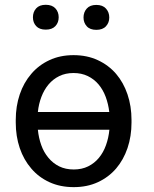

<svg xmlns="http://www.w3.org/2000/svg" viewBox="-20 -767 640 797"><path d="M45.4 -269V-258.3Q45.4 -201.2 62 -152.3Q78.6 -103.5 109.9 -67.4Q140.6 -31.2 185.3 -10.7Q230 9.8 286.1 9.8Q341.8 9.8 386.2 -10.7Q430.7 -31.2 461.9 -67.4Q492.7 -103.5 509.3 -152.3Q525.9 -201.2 525.9 -258.3V-269Q525.9 -326.2 509.3 -375.2Q492.7 -424.3 461.9 -460.4Q430.7 -496.6 386 -517.3Q341.3 -538.1 285.2 -538.1Q229.5 -538.1 185.1 -517.3Q140.6 -496.6 109.9 -460.4Q78.6 -424.3 62 -375.2Q45.4 -326.2 45.4 -269ZM285.2 -463.9Q318.4 -463.9 344.5 -451.2Q370.6 -438.5 389.2 -416.5Q407.7 -394.5 418.7 -365Q429.7 -335.4 433.6 -302.2H137.2Q140.6 -335.4 151.9 -365Q163.1 -394.5 181.6 -416.5Q200.2 -438.5 226.1 -451.2Q252 -463.9 285.2 -463.9ZM286.1 -63.5Q252 -63.5 225.8 -76.4Q199.7 -89.4 181.2 -111.8Q162.1 -134.3 151.4 -164.3Q140.6 -194.3 137.2 -228.5H434.1Q430.7 -194.3 419.9 -164.3Q409.2 -134.3 390.6 -111.8Q372.1 -89.4 345.9 -76.4Q319.8 -63.5 286.1 -63.5ZM116.7 -695.3Q116.7 -673.3 130.1 -658.7Q143.6 -644 169.9 -644Q196.3 -644 210 -658.7Q223.6 -673.3 223.6 -695.3Q223.6 -717.3 210 -732.2Q196.3 -747.1 169.9 -747.1Q143.6 -747.1 130.1 -732.2Q116.7 -717.3 116.7 -695.3ZM326.7 -694.3Q326.7 -672.9 340.1 -658Q353.5 -643.1 379.9 -643.1Q406.2 -643.1 419.9 -658Q433.6 -672.9 433.6 -694.3Q433.6 -716.3 419.9 -731.4Q406.2 -746.6 379.9 -746.6Q353.5 -746.6 340.1 -731.4Q326.7 -716.3 326.7 -694.3Z"/></svg>

Font: RobotoMono Nerd Font
Style: Regular
Weight: 400
Monospace: yes
Designer: Google
Version: Version 3.000;Nerd Fonts 3.2.1